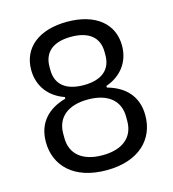

<svg xmlns="http://www.w3.org/2000/svg" viewBox="-108 -800 815 902"><g transform="rotate(-15 300.0 -349.0)"><path d="M300 12C459 12 542 -75 542 -190C542 -285 485 -340 401 -363V-371C474 -396 521 -455 521 -535C521 -641 439 -710 300 -710C161 -710 79 -641 79 -535C79 -455 126 -396 199 -371V-363C115 -340 58 -285 58 -190C58 -75 141 12 300 12ZM300 -61C203 -61 147 -107 147 -186V-207C147 -286 203 -332 300 -332C397 -332 453 -286 453 -207V-186C453 -107 397 -61 300 -61ZM300 -402C213 -402 166 -441 166 -512V-527C166 -598 213 -637 300 -637C387 -637 434 -598 434 -527V-512C434 -441 387 -402 300 -402Z"/></g></svg>

Font: LVC Sans
Style: Regular
Weight: 400
Designer: Mike Abbink, Paul van der Laan, Pieter van Rosmalen
Foundry: Bold Monday
Version: Version 3.0